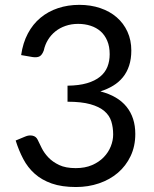

<svg xmlns="http://www.w3.org/2000/svg" viewBox="-20 -744 620 772"><path d="M65 -522.5Q72 -571.5 92 -609.2Q112 -647 142.8 -672.5Q173.5 -698 213.2 -711.2Q253 -724.5 299 -724.5Q344.5 -724.5 383 -711.5Q421.5 -698.5 449.2 -674.5Q477 -650.5 492.5 -616.5Q508 -582.5 508 -541Q508 -507 499.2 -480.2Q490.5 -453.5 474.2 -433.5Q458 -413.5 435 -399.5Q412 -385.5 383.5 -376.5Q453.5 -358.5 488.8 -314.8Q524 -271 524 -205.5Q524 -156 505.2 -116.5Q486.5 -77 454 -49.2Q421.5 -21.5 378.2 -6.8Q335 8 285.5 8Q228.5 8 188 -6.2Q147.5 -20.5 119.5 -45.5Q91.5 -70.5 73.5 -104.8Q55.5 -139 43 -179L81.5 -195Q96.5 -201.5 110.8 -198.5Q125 -195.5 131.5 -182Q138 -168 147.8 -148.5Q157.5 -129 174.5 -111Q191.5 -93 217.8 -80.5Q244 -68 284.5 -68Q322 -68 350.2 -80.2Q378.5 -92.5 397.2 -112Q416 -131.5 425.5 -155.5Q435 -179.5 435 -203Q435 -232 427.5 -256Q420 -280 399.5 -297.5Q379 -315 343.2 -325Q307.5 -335 251.5 -335V-399.5Q297.5 -400 329.8 -409.5Q362 -419 382.2 -435.5Q402.5 -452 411.8 -475Q421 -498 421 -526Q421 -557 411.2 -580Q401.5 -603 384.5 -618Q367.5 -633 344.2 -640.5Q321 -648 294 -648Q267 -648 243.8 -640Q220.5 -632 202.8 -617.8Q185 -603.5 173 -584Q161 -564.5 156 -541Q149.5 -523.5 139.8 -517.8Q130 -512 111.5 -514.5Z"/></svg>

Font: TypoPRO Lato
Style: Regular
Weight: 400
Designer: Lukasz Dziedzic with Adam Twardoch and Botio Nikoltchev
Foundry: tyPoland Lukasz Dziedzic
Version: Version 2.010; 2014-09-01; http://www.latofonts.com/